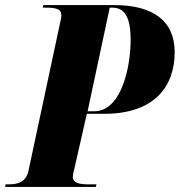

<svg xmlns="http://www.w3.org/2000/svg" viewBox="-62 -734 706 754"><path d="M-42 0H314L317 -10H288C252 -10 224 -14 224 -40C224 -48 228 -64 232 -80L279 -287H347C547 -287 624 -397 624 -529C624 -653 538 -714 387 -714H108L106 -704H118C154 -704 179 -700 179 -674C179 -667 177 -657 172 -635L50 -64C40 -17 6 -10 -29 -10H-40ZM308 -297H282L369 -704H379C430 -704 451 -662 451 -578C451 -466 413 -297 308 -297Z"/></svg>

Font: Noto Serif Display Condensed Black
Style: Italic
Weight: 900
Width: 3
Italic angle: -12°
Designer: Monotype Design Team
Foundry: Monotype Imaging Inc.
Version: Version 2.009